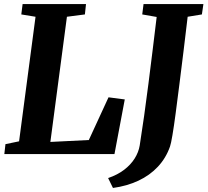

<svg xmlns="http://www.w3.org/2000/svg" viewBox="-20 -763 1028 951"><path d="M1.5 0 7 -49 74.5 -63 156 -680 85.5 -691.5 92 -743H406L400.5 -691.5L311.5 -680L229.5 -60L420 -69.5L517.5 -281L598 -270.5L547 0ZM539.5 168 515.5 119Q562 103 594.8 78Q627.5 53 647 22Q666.5 -9 672 -42.5Q683 -111.5 694 -189.8Q705 -268 715.5 -350.5Q726 -433 736.2 -516.2Q746.5 -599.5 756 -679L684.5 -691.5L691 -743H987.5L980 -691.5L909.5 -680Q899.5 -595 889 -509.2Q878.5 -423.5 868.5 -344.8Q858.5 -266 850 -201.5Q841.5 -137 834.2 -94Q827 -51 822 -37Q802 20 762 62.8Q722 105.5 665.5 132Q609 158.5 539.5 168Z"/></svg>

Font: Merriweather ExtraBold
Style: Italic
Weight: 800
Italic angle: -7.8°
Version: Version 2.101